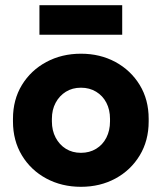

<svg xmlns="http://www.w3.org/2000/svg" viewBox="-20 -710 623 740"><path d="M292 10Q218 10 158.5 -22Q99 -54 64.5 -111Q30 -168 30 -242V-252Q30 -326 64.5 -382.5Q99 -439 158.5 -471Q218 -503 292 -503Q366 -503 425 -471Q484 -439 518.5 -382.5Q553 -326 553 -252V-242Q553 -168 518.5 -111Q484 -54 425 -22Q366 10 292 10ZM292 -121Q325 -121 350.5 -136.5Q376 -152 390 -179.5Q404 -207 404 -242V-252Q404 -287 390 -314Q376 -341 350.5 -356.5Q325 -372 292 -372Q259 -372 234 -356.5Q209 -341 194.5 -314Q180 -287 180 -252V-242Q180 -207 194.5 -179.5Q209 -152 234 -136.5Q259 -121 292 -121ZM132 -576V-690H451V-576Z"/></svg>

Font: SUSE ExtraBold
Style: Regular
Weight: 800
Designer: Rene Bieder
Foundry: SUSE
Version: Version 1.000